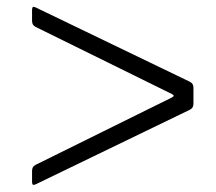

<svg xmlns="http://www.w3.org/2000/svg" viewBox="-20 -612 612 545"><path d="M467.7 -335.2 81.3 -144.2C74.2 -140.3 71.4 -136 71 -127.8V-95.2C71.4 -87 73.9 -85.6 81.3 -88.8L518.8 -300.4C525.9 -304.3 528.8 -308.6 529.1 -316.8V-363.6C528.8 -371.8 525.9 -376.1 518.8 -380L81.3 -590.9C73.9 -594.1 71.4 -592.7 71 -584.5V-551.8C71.4 -543.7 74.2 -539.4 81.3 -535.5L467.7 -345.2C474.8 -341.3 474.8 -339.1 467.7 -335.2Z"/></svg>

Font: Margiela Serif Semibold
Style: Regular
Weight: 600
Designer: Andreas Faust, Stefan Endress
Version: Version 1.002;FEAKit 1.0